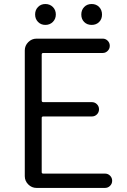

<svg xmlns="http://www.w3.org/2000/svg" viewBox="-20 -922 624 942"><path d="M159.2 0Q135.7 0 118.7 -17.1Q101.6 -34.2 101.6 -57.6V-674.8Q101.6 -698.2 118.7 -715.3Q135.7 -732.4 159.2 -732.4H484.4Q498 -732.4 508.3 -722.2Q518.6 -711.9 518.6 -697.3Q518.6 -682.6 508.3 -672.4Q498 -662.1 484.4 -662.1H192.4Q184.6 -662.1 184.6 -654.3V-428.7Q184.6 -420.9 192.4 -420.9H430.7Q445.3 -420.9 455.6 -410.6Q465.8 -400.4 465.8 -385.7Q465.8 -371.1 455.6 -360.8Q445.3 -350.6 430.7 -350.6H192.4Q184.6 -350.6 184.6 -343.8V-77.1Q184.6 -70.3 192.4 -70.3H495.1Q509.8 -70.3 520 -60.1Q530.3 -49.8 530.3 -35.2Q530.3 -20.5 520 -10.3Q509.8 0 495.1 0ZM239.3 -814.5Q224.6 -799.8 202.6 -799.8Q180.7 -799.8 166.5 -814.5Q152.3 -829.1 152.3 -851.1Q152.3 -873 166.5 -887.7Q180.7 -902.3 202.6 -902.3Q224.6 -902.3 239.3 -887.7Q253.9 -873 253.9 -851.1Q253.9 -829.1 239.3 -814.5ZM429.7 -799.8Q407.2 -799.8 393.1 -814Q378.9 -828.1 378.9 -850.6Q378.9 -873 393.1 -887.7Q407.2 -902.3 429.7 -902.3Q452.1 -902.3 466.3 -887.7Q480.5 -873 480.5 -850.6Q480.5 -828.1 466.3 -814Q452.1 -799.8 429.7 -799.8Z"/></svg>

Font: Gen Jyuu Gothic Normal
Style: Regular
Weight: 300
Designer: [Source Han Sans]
Ryoko NISHIZUKA  (kana & ideographs); Paul D. Hunt (Latin, Greek & Cyrillic); Wenlong ZHANG  (bopomofo
Version: Version 1.002.20150607